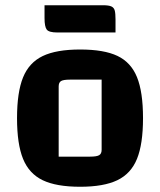

<svg xmlns="http://www.w3.org/2000/svg" viewBox="-20 -701 612 733"><path d="M45 -250Q45 -349 68 -405.5Q91 -462 143 -487Q195 -512 286 -512Q377 -512 428.5 -487.5Q480 -463 503 -406.5Q526 -350 526 -250Q526 -151 503 -94.5Q480 -38 428 -13Q376 12 286 12Q195 12 143 -13Q91 -38 68 -94.5Q45 -151 45 -250ZM324 -103Q349 -103 358.5 -108.5Q368 -114 368 -129V-397H247Q222 -397 213 -391.5Q204 -386 204 -371V-103ZM150 -632V-681H373Q395 -681 405 -676.5Q415 -672 418 -661Q421 -650 421 -627V-577H199Q167 -577 158.5 -588Q150 -599 150 -632Z"/></svg>

Font: Changa SemiBold
Style: Regular
Weight: 600
Designer: Eduardo Rodriguez Tunni
Foundry: Eduardo Rodriguez Tunni
Version: Version 2.002; ttfautohint (v1.5) -l 8 -r 50 -G 150 -x 14 -H